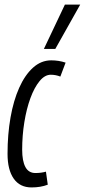

<svg xmlns="http://www.w3.org/2000/svg" viewBox="-20 -810 371 840"><path d="M118 10Q67 10 40 -28.5Q13 -67 13 -137Q13 -222 26 -296Q39 -370 64 -426Q89 -482 124.5 -514Q160 -546 204 -546Q237 -546 267 -536L244 -475Q224 -483 202 -483Q176 -483 153 -455Q130 -427 113 -380.5Q96 -334 86.5 -275.5Q77 -217 77 -155Q77 -106 91 -79.5Q105 -53 135 -53Q160 -53 181 -59L189 -2Q158 10 118 10ZM172 -596 264 -790H331L222 -596Z"/></svg>

Font: Georama ExtraCondensed
Style: Italic
Weight: 400
Width: 2
Italic angle: -9°
Designer: Jean-Baptiste Levee
Foundry: Production Type
Version: Version 1.000